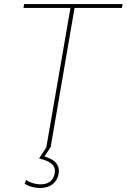

<svg xmlns="http://www.w3.org/2000/svg" viewBox="-20 -720 620 940"><path d="M207 0H208L171 56C216 66 256 84 248 128C241 167 212 186 169 182C142 179 124 173 108 161L101 179C113 189 134 197 165 200C202 203 256 192 267 130C275 82 241 59 198 46L228 0L345 -681H577L580 -700H98L95 -681H325Z"/></svg>

Font: Fixel Display Thin
Style: Italic
Weight: 100
Italic angle: -10°
Designer: AlfaBravo + MacPaw
Foundry: Kyrylo Tkachov, Marchela Mozhyna, Serhii Makarenko, Maria Weinstein, Zakhar Kryvoshyya
Version: Version 1.210;Glyphs 3.2 (3217)